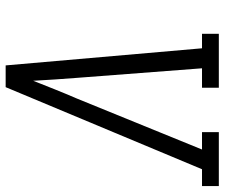

<svg xmlns="http://www.w3.org/2000/svg" viewBox="-76 -698 775 662"><g transform="rotate(90 311.0 -367.5)"><path d="M206 0 147 -677H97V-735H283V-677H216L249 -245Q252 -207 254.5 -169.5Q257 -132 259 -95Q274 -133 289 -170.5Q304 -208 320 -245L496 -677H436V-735H622V-677H564L281 0Z"/></g></svg>

Font: Iosevka Slab LtExObl
Style: Regular
Weight: 300
Width: 7
Italic angle: -9°
Monospace: yes
Designer: Belleve Invis
Foundry: Belleve Invis
Version: Version 11.1.0; ttfautohint (v1.8.3)